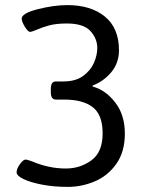

<svg xmlns="http://www.w3.org/2000/svg" viewBox="-20 -726 575 752"><path d="M45 -51Q45 -65 58 -83Q71 -101 80 -101Q87 -101 108 -93Q172 -66 238 -66Q294 -66 338 -98Q382 -130 382 -204Q382 -276 343.5 -306Q305 -336 232 -336H199Q189 -336 184 -343Q179 -350 179 -366V-377Q179 -393 184 -400Q189 -407 199 -407H228Q276 -407 305.5 -428.5Q335 -450 348 -480Q361 -510 361 -538Q361 -575 334 -604.5Q307 -634 242 -634Q200 -634 172.5 -626.5Q145 -619 120 -608Q103 -601 98 -601Q90 -601 77.5 -621Q65 -641 65 -653Q65 -674 128 -690Q191 -706 244 -706Q336 -706 391 -661Q446 -616 446 -529Q446 -480 416.5 -444Q387 -408 343 -391V-387Q393 -374 431 -325Q469 -276 469 -203Q469 -131 435.5 -84Q402 -37 351 -15.5Q300 6 246 6Q190 6 144 -3Q98 -12 71.5 -25Q45 -38 45 -51Z"/></svg>

Font: Asap-Regular
Style: Regular
Weight: 400
Designer: Pablo Cosgaya
Foundry: Omnibus-Type
Version: Version 2.000; ttfautohint (v1.8)